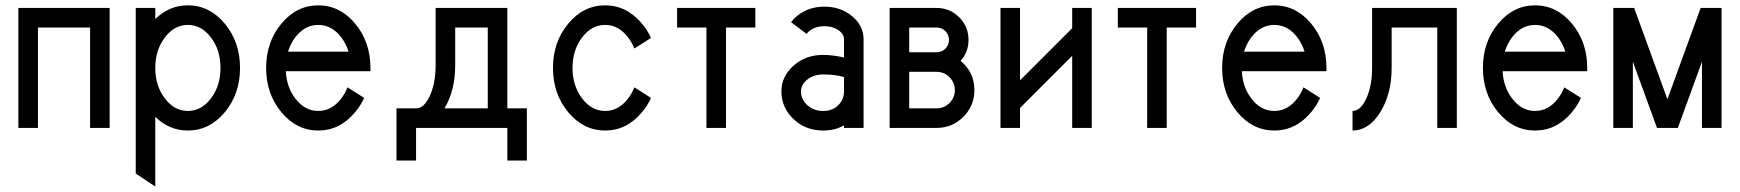

<svg xmlns="http://www.w3.org/2000/svg" viewBox="-20 -479 6516 719"><path d="M390.6 0H317.4V-376H122.1V0H48.8V-449.2H390.6Z M683.6 -63.5Q734.4 -63.5 770 -110.6Q805.7 -157.7 805.7 -224.6Q805.7 -291.5 770 -338.6Q734.4 -385.7 683.6 -385.7Q632.8 -385.7 597.2 -338.6Q561.5 -291.5 561.5 -224.6Q561.5 -157.7 597.2 -110.6Q632.8 -63.5 683.6 -63.5ZM561.5 219.7 488.3 170.9V-449.2H561.5V-407.7Q613.8 -459 683.6 -459Q764.6 -459 821.8 -390.4Q878.9 -321.8 878.9 -224.6Q878.9 -127.4 821.8 -58.8Q764.6 9.8 683.6 9.8Q613.8 9.8 561.5 -41.5Z M1171.9 9.8Q1090.8 9.8 1033.7 -58.8Q976.6 -127.4 976.6 -224.6Q976.6 -321.8 1033.7 -390.4Q1090.8 -459 1171.9 -459Q1252.9 -459 1310.1 -390.4Q1367.2 -321.8 1367.2 -224.6V-212.4H1050.3Q1053.2 -153.3 1085.4 -110.8Q1121.1 -63.5 1171.9 -63.5Q1222.7 -63.5 1258.3 -110.8Q1272.5 -129.4 1281.2 -151.9L1343.8 -112.3Q1330.6 -83.5 1310.1 -59.1Q1252.9 9.8 1171.9 9.8ZM1285.2 -285.6Q1276.4 -314.5 1258.3 -338.9Q1222.7 -385.7 1171.9 -385.7Q1121.1 -385.7 1085.4 -338.9Q1067.4 -314.5 1058.6 -285.6Z M1953.1 122.1H1879.9V0H1538.1V122.1H1464.8V-73.2H1538.1Q1568.4 -73.2 1589.8 -120.4Q1611.3 -167.5 1611.3 -234.4V-449.2H1879.9V-73.2H1953.1ZM1806.6 -73.2V-376H1684.6V-234.4Q1684.6 -140.6 1644.5 -73.2Z M2246.1 9.8Q2165 9.8 2107.9 -58.8Q2050.8 -127.4 2050.8 -224.6Q2050.8 -321.8 2107.9 -390.4Q2165 -459 2246.1 -459Q2327.1 -459 2384.3 -390.1Q2404.8 -365.7 2418 -336.9L2355.5 -297.4Q2346.7 -319.8 2332.5 -338.4Q2296.9 -385.7 2246.1 -385.7Q2195.3 -385.7 2159.7 -338.6Q2124 -291.5 2124 -224.6Q2124 -157.7 2159.7 -110.6Q2195.3 -63.5 2246.1 -63.5Q2296.9 -63.5 2332.5 -110.8Q2346.7 -129.4 2355.5 -151.9L2418 -112.3Q2404.8 -83.5 2384.3 -59.1Q2327.1 9.8 2246.1 9.8Z M2698.7 0H2625.5V-376H2515.6V-449.2H2808.6V-376H2698.7Z M3062.5 -63.5Q3097.7 -63.5 3119.1 -85Q3140.6 -106.4 3140.6 -136.7V-190.4Q3107.9 -200.2 3062.5 -200.2Q3027.3 -200.2 3003.4 -181.2Q2979.5 -162.1 2979.5 -136.7Q2979.5 -106.4 3003.4 -85Q3027.3 -63.5 3062.5 -63.5ZM3062.5 9.8Q2996.6 9.8 2951.4 -33.2Q2906.2 -76.2 2906.2 -136.7Q2906.2 -192.4 2951.4 -232.9Q2996.6 -273.4 3062.5 -273.4Q3097.7 -273.4 3140.6 -263.7V-332Q3140.6 -352.1 3119.1 -366.5Q3097.7 -380.9 3067.4 -380.9Q3037.1 -380.9 3015.6 -366.7Q3005.9 -359.9 3000.5 -352.1L2942.4 -396Q2951.2 -407.7 2963.9 -418.5Q3006.8 -454.1 3067.4 -454.1Q3127.9 -454.1 3170.9 -418.5Q3213.9 -382.8 3213.9 -332V0H3140.6V-9.8Q3107.9 9.8 3062.5 9.8Z M3487.3 -73.2Q3515.6 -73.2 3535.6 -93.3Q3555.7 -113.3 3555.7 -141.6Q3555.7 -169.9 3535.6 -189.9Q3515.6 -210 3487.3 -210H3384.8V-73.2ZM3487.3 -283.2Q3506.8 -283.2 3520.3 -296.9Q3533.7 -310.5 3533.7 -329.6Q3533.7 -348.6 3520.3 -362.3Q3506.8 -376 3487.3 -376H3384.8V-283.2ZM3487.3 0H3311.5V-449.2H3487.3Q3537.1 -449.2 3572 -414.3Q3606.9 -379.4 3606.9 -329.6Q3606.9 -283.7 3577.1 -251Q3628.9 -208.5 3628.9 -141.6Q3628.9 -83 3587.6 -41.5Q3546.4 0 3487.3 0Z M4068.4 0H3995.1V-270L3799.8 -74.7V0H3726.6V-449.2H3799.8V-178.2L3995.1 -373.5V-449.2H4068.4Z M4349.1 0H4275.9V-376H4166V-449.2H4459V-376H4349.1Z M4752 9.8Q4670.9 9.8 4613.8 -58.8Q4556.6 -127.4 4556.6 -224.6Q4556.6 -321.8 4613.8 -390.4Q4670.9 -459 4752 -459Q4833 -459 4890.1 -390.4Q4947.3 -321.8 4947.3 -224.6V-212.4H4630.4Q4633.3 -153.3 4665.5 -110.8Q4701.2 -63.5 4752 -63.5Q4802.7 -63.5 4838.4 -110.8Q4852.5 -129.4 4861.3 -151.9L4923.8 -112.3Q4910.6 -83.5 4890.1 -59.1Q4833 9.8 4752 9.8ZM4865.2 -285.6Q4856.4 -314.5 4838.4 -338.9Q4802.7 -385.7 4752 -385.7Q4701.2 -385.7 4665.5 -338.9Q4647.5 -314.5 4638.7 -285.6Z M5044.9 9.8V-63.5Q5075.2 -63.5 5096.7 -110.6Q5118.2 -157.7 5118.2 -224.6V-449.2H5435.5V0H5362.3V-376H5191.4V-224.6Q5191.4 -127.4 5148.7 -58.8Q5106 9.8 5044.9 9.8Z M5728.5 9.8Q5647.5 9.8 5590.3 -58.8Q5533.2 -127.4 5533.2 -224.6Q5533.2 -321.8 5590.3 -390.4Q5647.5 -459 5728.5 -459Q5809.6 -459 5866.7 -390.4Q5923.8 -321.8 5923.8 -224.6V-212.4H5606.9Q5609.9 -153.3 5642.1 -110.8Q5677.7 -63.5 5728.5 -63.5Q5779.3 -63.5 5814.9 -110.8Q5829.1 -129.4 5837.9 -151.9L5900.4 -112.3Q5887.2 -83.5 5866.7 -59.1Q5809.6 9.8 5728.5 9.8ZM5841.8 -285.6Q5833 -314.5 5814.9 -338.9Q5779.3 -385.7 5728.5 -385.7Q5677.7 -385.7 5642.1 -338.9Q5624 -314.5 5615.2 -285.6Z M6426.8 0H6353.5V-248L6263.2 0H6185.1L6094.7 -248V0H6021.5V-449.2H6099.6L6224.1 -107.4L6348.6 -449.2H6426.8Z"/></svg>

Font: Catrinity
Style: Regular
Weight: 400
Designer: Alexander Lange
Foundry: High-Logic / Made with FontCreator
Version: Version 2.090;May 20, 2024;FontCreator 15.0.0.2974 64-bit